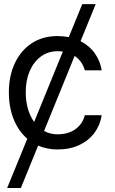

<svg xmlns="http://www.w3.org/2000/svg" viewBox="-20 -732 574 955"><path d="M485.8 -382.1H402Q396.3 -403.8 383.5 -422.2Q370.7 -440.7 351.2 -453.8L199.2 -80.6Q229.8 -63.9 265.6 -63.9Q318.9 -63.9 354.6 -89.1Q390.3 -114.3 402 -159.1H485.8Q478.7 -110.8 450.6 -72.3Q422.6 -33.7 375.7 -11.2Q328.8 11.4 265.6 11.4Q213.8 11.4 169.7 -7.8L83.8 203.1H15.6L115.8 -41.9Q72.1 -79.2 48.1 -138.7Q24.1 -198.2 24.1 -272.7Q24.1 -354.4 53.8 -417.6Q83.5 -480.8 137.6 -516.7Q191.8 -552.6 265.6 -552.6Q295.1 -552.6 322.1 -547.2L389.2 -711.6H456L380.7 -527Q425.4 -504.3 452.1 -466.1Q478.7 -427.9 485.8 -382.1ZM108 -272.7Q108 -227.6 119 -190.2Q130 -152.7 149.9 -125.4L292.6 -475.5Q280.5 -477.3 267 -477.3Q219.5 -477.3 183.6 -451Q147.7 -424.7 127.8 -378.6Q108 -332.4 108 -272.7Z"/></svg>

Font: Interface
Style: Regular
Weight: 400
Designer: Rasmus Andersson
Foundry: rsms
Version: Version 1.8